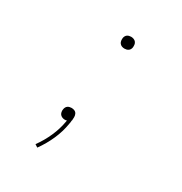

<svg xmlns="http://www.w3.org/2000/svg" viewBox="-173 -666 946 998"><g transform="rotate(30 300.0 -166.5)"><path d="M327 -467Q318 -467 310.5 -470Q303 -473 298 -479.5Q293 -486 292 -494.5Q291 -503 292 -511Q293 -517 296 -522.5Q299 -528 304 -531.5Q309 -535 315 -536.5Q321 -538 327 -538Q335 -538 343 -535Q351 -532 356 -525.5Q361 -519 362 -510.5Q363 -502 362 -494Q361 -488 358 -482.5Q355 -477 350 -473.5Q345 -470 339 -468.5Q333 -467 327 -467ZM192 205 175 194Q205 153 225.5 106.5Q246 60 254 13Q254 11 254.5 9.5Q255 8 255 6Q252 7 249 7.5Q246 8 243 8Q236 8 229 5.5Q222 3 217 -2Q212 -7 210 -13.5Q208 -20 208 -28Q208 -30 208.5 -32Q209 -34 209 -36Q210 -42 213 -47.5Q216 -53 221 -56.5Q226 -60 232 -61.5Q238 -63 244 -63Q254 -63 262.5 -59Q271 -55 275 -46.5Q279 -38 279 -28Q279 -18 278 -8Q278 -8 278 -7.5Q278 -7 277 -7Q277 -1 276 4.5Q275 10 274 15Q266 65 244.5 113.5Q223 162 192 205Z"/></g></svg>

Font: Iosevka Slab Thin Extended
Style: Italic
Weight: 100
Width: 7
Italic angle: -9°
Monospace: yes
Designer: Belleve Invis
Foundry: Belleve Invis
Version: Version 11.1.0; ttfautohint (v1.8.3)